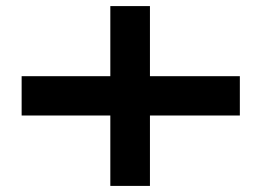

<svg xmlns="http://www.w3.org/2000/svg" viewBox="-20 -625 856 630"><path d="M767 -246H472V-15H342V-246H51V-375H342V-605H472V-375H767Z"/></svg>

Font: BioRhyme Expanded ExtraBold
Style: Regular
Weight: 800
Width: 7
Designer: Aoife Mooney
Foundry: Aoife Mooney Type
Version: Version 1.000